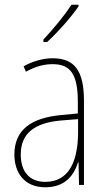

<svg xmlns="http://www.w3.org/2000/svg" viewBox="-20 -784 450 814"><path d="M313 -757V-764H283C251 -715 209 -665 164 -616V-606H180C223 -645 280 -709 313 -757ZM203 -537C162 -537 118 -524 80 -503L90 -480C133 -504 170 -512 203 -512C278 -512 310 -471 310 -351V-303L237 -296C113 -284 41 -234 41 -129C41 -53 82 10 172 10C258 10 294 -43 311 -96H313L315 0H336V-356C336 -486 295 -537 203 -537ZM237 -273 311 -279V-220C310 -98 271 -13 172 -13C106 -13 68 -55 68 -129C68 -219 127 -263 237 -273Z"/></svg>

Font: Noto Sans Armenian Condensed Thin
Style: Regular
Weight: 100
Width: 3
Designer: Monotype Design Team
Foundry: Monotype Imaging Inc.
Version: Version 2.008